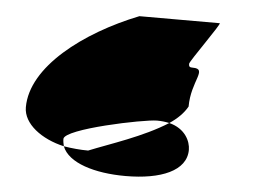

<svg xmlns="http://www.w3.org/2000/svg" viewBox="-46 -760 962 712"><g transform="rotate(5 435.0 -404.5)"><path d="M55 -329C55 -267 124 -216 208 -197C206 -205 204 -215 204 -224C204 -262 495 -322 544 -322C561 -322 576 -320 590 -317C620 -337 642 -359 656 -384C656 -480 716 -529 659 -529C648 -529 644 -531 644 -542C644 -552 752 -702 744 -702H445C243 -622 55 -480 55 -329ZM208 -197C231 -137 330 -107 445 -107C577 -107 671 -146 671 -224C671 -256 650 -302 590 -317C499 -259 378 -221 299 -189C270 -189 238 -192 208 -197Z"/></g></svg>

Font: Ampere
Style: SuExt
Weight: 400
Version: Version 1